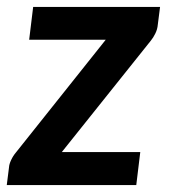

<svg xmlns="http://www.w3.org/2000/svg" viewBox="-32 -533 486 553"><path d="M422.5 -462 429 -513H63.5L52 -418.5H272.5L14 -94C8.3 -87.3 3.7 -80 0 -72C-3.7 -64 -5.7 -57.2 -6 -51.5L-12.5 0H360.5L372 -95H146L402.5 -416C407.2 -421.7 411.5 -428.6 415.5 -436.8C419.5 -444.9 421.8 -453.3 422.5 -462Z"/></svg>

Font: Lato
Style: Bold Italic
Weight: 700
Italic angle: -7°
Designer: Lukasz Dziedzic
Foundry: tyPoland Lukasz Dziedzic
Version: Version 2.007; 2014-02-27